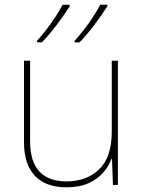

<svg xmlns="http://www.w3.org/2000/svg" viewBox="-20 -786 613 816"><path d="M481 -528V0H460L456 -111H454Q443 -81 419 -53Q395 -25 356.5 -7.5Q318 10 262 10Q174 10 128 -39Q82 -88 82 -182V-528H108V-186Q108 -98 148 -56.5Q188 -15 262 -15Q348 -15 401.5 -66.5Q455 -118 455 -226V-528ZM436 -759Q414 -724 382 -681.5Q350 -639 318 -606H297V-612Q315 -632 336 -659Q357 -686 376 -715Q395 -744 406 -766H436ZM276 -759Q254 -724 222 -681.5Q190 -639 158 -606H137V-612Q155 -632 176 -659Q197 -686 216 -715Q235 -744 246 -766H276Z"/></svg>

Font: Noto Sans Myanmar Thin
Style: Regular
Weight: 100
Designer: Monotype Design Team
Foundry: Monotype Imaging Inc.
Version: Version 2.107; ttfautohint (v1.8.4.7-5d5b)